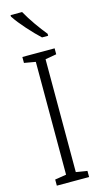

<svg xmlns="http://www.w3.org/2000/svg" viewBox="-143 -988 537 1029"><g transform="rotate(-15 125.5 -473.5)"><path d="M97 -947H33V-939C63 -892 126 -824 165 -788H199V-799C165 -841 125 -896 97 -947ZM215 0V-34L153 -44V-670L215 -681V-714H36V-681L99 -670V-44L36 -34V0Z"/></g></svg>

Font: Noto Sans Gujarati ExtraCondensed Light
Style: Regular
Weight: 300
Width: 2
Designer: Jelle Bosma - Monotype Design Team, Universal Thirst
Foundry: Monotype Imaging Inc.
Version: Version 2.106